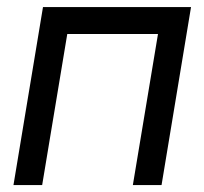

<svg xmlns="http://www.w3.org/2000/svg" viewBox="-20 -536 592 556"><path d="M533.2 -515.6 447.8 0H364.7L437.5 -437.5H174.8L102.1 0H19L104.5 -515.6Z"/></svg>

Font: Inter Display
Style: Italic
Weight: 400
Italic angle: -9.39999°
Designer: Rasmus Andersson
Foundry: rsms
Version: Version 4.000;git-a52131595